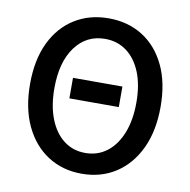

<svg xmlns="http://www.w3.org/2000/svg" viewBox="-84 -833 922 930"><g transform="rotate(10 377.0 -368.0)"><path d="M255.9 -335V-436H499V-335ZM377 14.2Q282.7 14.2 210.2 -32.7Q137.7 -79.6 96.9 -166Q56.2 -252.4 56.2 -371.1Q56.2 -490.2 96.9 -575Q137.7 -659.7 210.2 -704.8Q282.7 -750 377 -750Q472.2 -750 544.4 -704.6Q616.7 -659.2 657.5 -574.2Q698.2 -489.3 698.2 -371.1Q698.2 -252.4 657.5 -166Q616.7 -79.6 544.4 -32.7Q472.2 14.2 377 14.2ZM377 -87.9Q438 -87.9 483.4 -122.8Q528.8 -157.7 554 -221.4Q579.1 -285.2 579.1 -371.1Q579.1 -457 554 -519.3Q528.8 -581.5 483.4 -615.2Q438 -648.9 377 -648.9Q285.6 -648.9 230.7 -574.5Q175.8 -500 175.8 -371.1Q175.8 -285.2 200.7 -221.4Q225.6 -157.7 270.8 -122.8Q315.9 -87.9 377 -87.9Z"/></g></svg>

Font: Source Han Sans CN Medium
Style: Regular
Weight: 500
Designer: Ryoko NISHIZUKA  (kana, bopomofo & ideographs); Paul D. Hunt (Latin, Greek & Cyrillic); Sandoll Communications , Soo-you
Foundry: Adobe
Version: Version 2.004;hotconv 1.0.118;makeotfexe 2.5.65603